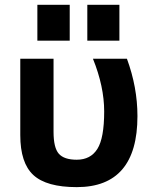

<svg xmlns="http://www.w3.org/2000/svg" viewBox="-20 -768 637 800"><path d="M135.7 -598.6V-748H270.5V-598.6ZM343.8 -598.6V-748H477.5V-598.6ZM552.7 -284.2Q552.7 11.7 299.8 11.7Q173.8 11.7 119.1 -38.6Q64.5 -88.9 64.5 -205.1V-523.4H203.1V-218.8Q203.1 -152.3 225.1 -127.4Q247.1 -102.5 299.8 -102.5Q357.4 -102.5 385.7 -147.5Q414.1 -192.4 414.1 -303.7Q414.1 -407.2 367.2 -523.4H508.8Q552.7 -404.3 552.7 -284.2Z"/></svg>

Font: Nasu
Style: Bold
Weight: 700
Designer: Ryoko NISHIZUKA (kana &amp; ideographs); Paul D. Hunt (Latin, Greek &amp; Cyrillic); Wenlong ZHANG (bopomofo); Sandoll C
Version: Version 2014.1215